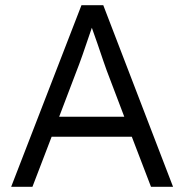

<svg xmlns="http://www.w3.org/2000/svg" viewBox="-20 -720 710 740"><path d="M23 0 294 -700H378L647 0H562L488 -193H179L105 0ZM208 -270H459L391 -449Q388 -456 378.5 -484.5Q369 -513 355.5 -552Q342 -591 334 -613Q292 -488 275 -446Z"/></svg>

Font: Easer Grotesk Light
Style: Regular
Weight: 300
Designer: Boardeaser, Bonnie Shaver-Troup, Thomas Jockin
Foundry: Lexend
Version: Version 1.008;Glyphs 3.1.2 (3151)